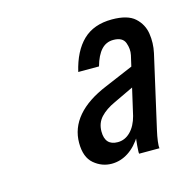

<svg xmlns="http://www.w3.org/2000/svg" viewBox="-60 -790 436 438"><g transform="rotate(-15 157.5 -571.0)"><path d="M220 -418Q219 -420 220.5 -437.5Q222 -455 224 -465L220 -466L260 -640Q263 -654 257.5 -669Q252 -684 230 -684Q213 -684 201.5 -671.5Q190 -659 183 -634H134Q145 -681 170.5 -705.5Q196 -730 239 -730Q276 -730 293 -714.5Q310 -699 313.5 -676.5Q317 -654 312 -631L273 -459Q270 -446 268.5 -434.5Q267 -423 268 -418ZM154 -412Q131 -412 112.5 -427.5Q94 -443 94 -477Q94 -512 117.5 -539.5Q141 -567 187 -586L267 -620L256 -574L197 -546Q175 -536 162.5 -522.5Q150 -509 150 -489Q150 -456 180 -456Q197 -456 210 -469Q223 -482 229 -505L226 -459Q212 -436 193.5 -424Q175 -412 154 -412Z"/></g></svg>

Font: Instrument Sans Condensed
Style: Italic
Weight: 400
Width: 3
Italic angle: -13°
Designer: Rodrigo Fuenzalida
Foundry: fragTYPE
Version: Version 1.000;gftools[0.9.28]